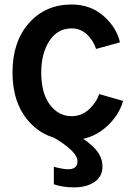

<svg xmlns="http://www.w3.org/2000/svg" viewBox="-20 -601 582 848"><path d="M208 1H328.1Q369.1 22.5 400.9 57.1Q432.6 91.8 432.6 134.8Q432.6 178.7 397.5 202.6Q362.3 226.6 306.6 226.6Q256.8 226.6 217.8 212.9V135.7Q258.8 146.5 281.2 146.5Q322.3 146.5 322.3 111.3Q322.3 66.4 208 1ZM35.2 -281.2Q35.2 -417 107.9 -499Q180.7 -581.1 295.9 -581.1Q379.9 -581.1 437.5 -530.3Q495.1 -479.5 509.8 -414.1L404.3 -384.8Q392.6 -421.9 364.3 -448.7Q335.9 -475.6 296.9 -475.6Q233.4 -475.6 197.8 -419.9Q162.1 -364.3 162.1 -281.2Q162.1 -189.5 200.2 -138.7Q238.3 -87.9 296.9 -87.9Q339.8 -87.9 372.6 -117.7Q405.3 -147.5 418 -185.5L523.4 -155.3Q504.9 -86.9 442.4 -34.7Q379.9 17.6 295.9 17.6Q180.7 17.6 107.9 -64Q35.2 -145.5 35.2 -281.2Z"/></svg>

Font: Gothic A1
Style: Bold
Weight: 700
Version: Version 2.50